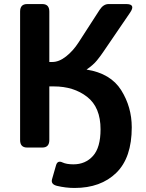

<svg xmlns="http://www.w3.org/2000/svg" viewBox="-20 -720 712 937"><path d="M112.3 0Q78.1 0 78.1 -36.6V-663.6Q78.1 -700.2 112.3 -700.2H186.5Q220.7 -700.2 220.7 -663.6V-417.5H235.4Q268.1 -417.5 302.5 -444.6Q336.9 -471.7 363.3 -512.7L465.8 -671.4Q484.4 -700.2 509.8 -700.2H596.2Q643.6 -700.2 614.7 -658.2L483.4 -465.8Q471.7 -448.2 453.4 -425.5Q435.1 -402.8 402.8 -380.9V-380.4Q520 -361.8 571.5 -279.8Q623 -197.8 623 -98.6Q623 49.8 547.4 123.5Q471.7 197.3 343.8 197.3Q300.8 197.3 257.8 187Q227.1 179.2 233.9 154.8L253.4 86.9Q260.7 61 285.2 72.8Q304.7 82 338.4 82Q397 82 433.8 41Q470.7 0 470.7 -88.9Q470.7 -196.3 405.3 -247.3Q339.8 -298.3 242.7 -298.3H220.7V-36.6Q220.7 0 186.5 0Z"/></svg>

Font: Istok
Style: Bold
Weight: 700
Designer: Andrey V. Panov
Foundry: Andrey V. Panov
Version: Version 1.0.1